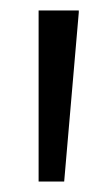

<svg xmlns="http://www.w3.org/2000/svg" viewBox="-20 -828 212 368"><path d="M131 -808V-804L103 -480H54V-808Z"/></svg>

Font: Encode Sans Compressed
Style: Medium
Weight: 500
Designer: Pablo Impallari, Andres Torresi
Foundry: Pablo Impallari, Andres Torresi
Version: Version 1.000; ttfautohint (v1.00) -l 8 -r 50 -G 200 -x 14 -